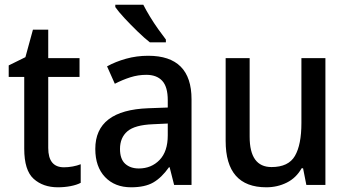

<svg xmlns="http://www.w3.org/2000/svg" viewBox="-20 -786 1478 816"><path d="M252 -75Q270 -75 289 -78.5Q308 -82 323 -88V-9Q306 0 280 5Q254 10 226 10Q163 10 123 -26Q83 -62 83 -154V-459H17V-508L88 -543L120 -660H185V-539H318V-459H185V-157Q185 -75 252 -75Z M610 -549Q794 -549 794 -364V0H720L701 -75H698Q667 -31 631.5 -10.5Q596 10 537 10Q468 10 426.5 -33.5Q385 -77 385 -153Q385 -318 611 -326L693 -329V-360Q693 -417 669.5 -442.5Q646 -468 602 -468Q567 -468 534 -457.5Q501 -447 468 -430L435 -504Q471 -524 516 -536.5Q561 -549 610 -549ZM630 -258Q553 -255 521.5 -228Q490 -201 490 -153Q490 -110 512 -90Q534 -70 570 -70Q623 -70 658 -106Q693 -142 693 -211V-261ZM589 -766Q600 -744 617 -716Q634 -688 652.5 -662Q671 -636 685 -618V-606H617Q595 -623 565.5 -651.5Q536 -680 509.5 -708.5Q483 -737 470 -756V-766Z M1363 -539V0H1282L1268 -71H1262Q1239 -30 1199 -10Q1159 10 1112 10Q939 10 939 -187V-539H1041V-205Q1041 -76 1134 -76Q1206 -76 1233.5 -123.5Q1261 -171 1261 -263V-539Z"/></svg>

Font: Noto Sans Tamil SemiCondensed Medium
Style: Regular
Weight: 500
Width: 4
Designer: Jelle Bosma - Monotype Design Team
Foundry: Monotype Imaging Inc.
Version: Version 2.004; ttfautohint (v1.8.4.7-5d5b)